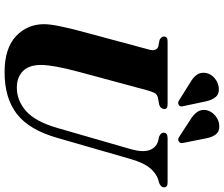

<svg xmlns="http://www.w3.org/2000/svg" viewBox="-90 -876 977 838"><g transform="rotate(90 399.0 -457.5)"><path d="M539.5 -220.5 631.5 -539.5Q646.5 -592.5 635.2 -622Q624 -651.5 594.5 -659L578 -662.5Q559.5 -670 559.5 -682.5Q559.5 -700 583.5 -700H778Q798 -700 798 -684.5Q798 -670 777.5 -662.5L762.5 -658.5Q735 -649 712.5 -621Q690 -593 674 -536.5L582 -217.5Q547 -95.5 477.8 -42Q408.5 11.5 296 11.5Q191.5 11.5 138.5 -38.2Q85.5 -88 86 -163Q86.5 -189.5 95.8 -233.5Q105 -277.5 114.5 -312.5L197 -619.5Q201.5 -634 197.8 -645Q194 -656 184.5 -659L154.5 -665Q139.5 -673 140 -684Q140 -700 160 -700H436Q456.5 -700 456.5 -685Q456 -679 451.8 -672.8Q447.5 -666.5 438 -663.5L405.5 -657.5Q393.5 -654.5 387.5 -644.8Q381.5 -635 375 -612.5L294.5 -314Q278.5 -254 271.5 -215.2Q264.5 -176.5 264 -150Q263.5 -95.5 290.5 -68.8Q317.5 -42 363 -42Q419.5 -42 465.5 -82.5Q511.5 -123 539.5 -220.5ZM585 -864.5 604.5 -767Q606.5 -754.5 598.5 -749.5Q589.5 -743 579.5 -749.5L502.5 -799.5Q480.5 -813 468.8 -829.8Q457 -846.5 461.5 -871Q466.5 -892 485.5 -908.2Q504.5 -924.5 529 -925.5Q554 -927 567 -910.5Q580 -894 585 -864.5ZM423.5 -864.5 444 -767.5Q445.5 -762.5 445 -758Q444.5 -753.5 439.5 -749.5Q431 -743 420 -749L342 -798Q319.5 -810.5 307.2 -827Q295 -843.5 299 -868Q303 -889 321.8 -905.2Q340.5 -921.5 364.5 -923.5Q390 -926 403.8 -909.8Q417.5 -893.5 423.5 -864.5Z"/></g></svg>

Font: Fraunces 72pt
Style: Bold Italic
Weight: 700
Italic angle: -16°
Version: Version 1.000;[b76b70a41]